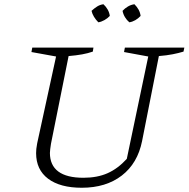

<svg xmlns="http://www.w3.org/2000/svg" viewBox="-20 -875 888 904"><path d="M365 9Q263 9 206.5 -33.5Q150 -76 150 -154Q150 -163 151 -174Q152 -185 155 -200L244 -609L128 -630L132 -651H420L417 -632Q394 -624 366.5 -619Q339 -614 303 -611L220 -198Q218 -184 216.5 -173.5Q215 -163 215 -155Q215 -97 254.5 -67.5Q294 -38 373 -38Q438 -38 486.5 -59.5Q535 -81 577 -127L678 -609L564 -630L568 -651H848L844 -632Q821 -625 793 -619.5Q765 -614 728 -611L649 -211Q628 -106 553.5 -48.5Q479 9 365 9ZM467 -855Q479 -844 487 -830Q495 -816 497 -800Q487 -789 472 -780.5Q457 -772 443 -770Q431 -782 422.5 -796Q414 -810 411 -824Q424 -836 437.5 -844.5Q451 -853 467 -855ZM613 -855Q625 -843 632.5 -829.5Q640 -816 642 -800Q631 -788 617 -780Q603 -772 589 -770Q577 -780 568.5 -794Q560 -808 557 -824Q568 -836 582.5 -844.5Q597 -853 613 -855Z"/></svg>

Font: Piazzolla Thin ExtraLight
Style: Italic
Weight: 250
Italic angle: -11.3°
Version: Version 2.005